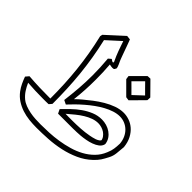

<svg xmlns="http://www.w3.org/2000/svg" viewBox="-177 -898 1061 1061"><g transform="rotate(45 354.0 -367.5)"><path d="M662.1 -271.5Q660.2 -248.5 657.7 -224.4Q655.3 -200.2 644 -179.2Q637.7 -167.5 632.6 -158Q627.4 -148.4 621.8 -140.1Q616.2 -131.8 609.1 -123.5Q602.1 -115.2 592.3 -106Q558.6 -74.2 516.4 -55.2Q474.1 -36.1 428.2 -26.1Q382.3 -16.1 335.2 -13.2Q288.1 -10.3 244.6 -10.3Q216.3 -10.3 187.3 -13.4Q158.2 -16.6 131.3 -25.4Q104.5 -34.2 80.8 -49.6Q57.1 -64.9 39.1 -88.9Q26.4 -106 17.1 -125.5Q7.8 -145 0.5 -165.5L16.6 -184.6Q59.1 -181.2 100.6 -179.9Q142.1 -178.7 185.1 -178.7Q185.1 -235.8 182.4 -290.8Q179.7 -345.7 173.8 -399.7Q168 -453.6 158.7 -507.6Q149.4 -561.5 136.2 -617.2Q137.2 -621.1 137.7 -624.3Q138.2 -627.4 139.2 -630.9Q164.6 -654.3 189.9 -677.2Q215.3 -700.2 240.7 -723.6Q247.1 -722.7 252.9 -722.2Q258.8 -721.7 265.1 -720.7Q266.6 -716.8 270 -707.8Q273.4 -698.7 277.6 -687.3Q281.7 -675.8 286.4 -662.8Q291 -649.9 295.2 -638.4Q299.3 -627 302.7 -617.9Q306.2 -608.9 307.6 -605Q309.1 -600.6 312.3 -594Q315.4 -587.4 318.6 -580.6Q321.8 -573.7 324 -566.9Q326.2 -560.1 326.2 -555.2Q323.2 -548.8 320.6 -544.9Q317.9 -541 308.1 -541Q299.8 -541 284.7 -544.4Q287.1 -515.6 288.1 -487.3Q289.1 -459 289.1 -430.2Q289.1 -389.6 286.9 -349.6Q284.7 -309.6 279.8 -268.6Q296.4 -285.2 314.5 -300.3Q335.4 -317.9 360.6 -337.2Q385.7 -356.4 413.3 -372.8Q440.9 -389.2 470.2 -399.7Q499.5 -410.2 528.3 -410.2Q549.3 -410.2 571.3 -402.8Q593.3 -395.5 612.3 -379.4Q631.3 -363.3 645 -337.9Q658.7 -312.5 662.6 -276.4ZM548.8 -210.9Q547.4 -224.6 539.6 -235.6Q531.7 -246.6 520.8 -254.2Q509.8 -261.7 496.1 -265.9Q482.4 -270 469.2 -270Q448.7 -270 428.2 -262.7Q407.7 -255.4 387.2 -242.9Q366.7 -230.5 346.2 -213.9Q325.7 -197.3 304.2 -178.7Q316.9 -178.2 330.1 -178.2Q343.3 -178.2 356 -178.2Q388.7 -178.2 420.9 -180.2Q453.1 -182.1 484.4 -188Q491.7 -189.5 502 -191.7Q512.2 -193.8 522.2 -197.5Q532.2 -201.2 540 -206.8Q547.9 -212.4 549.3 -220.7ZM577.1 -212.4Q572.8 -196.3 558.6 -185.5Q544.4 -174.8 525.6 -168Q506.8 -161.1 486.3 -157.5Q465.8 -153.8 448.2 -152.3Q430.7 -150.9 418.9 -150.6Q407.2 -150.4 406.2 -150.4Q398.4 -149.9 390.6 -149.9Q382.8 -149.9 374.5 -149.9H274.4Q271.5 -155.8 268.6 -161.9Q265.6 -168 262.7 -173.8Q282.7 -194.8 305.7 -217Q328.6 -239.3 354.5 -257.3Q380.4 -275.4 408.9 -287.1Q437.5 -298.8 468.8 -298.8Q487.3 -298.8 505.6 -293.5Q523.9 -288.1 539.1 -277.6Q554.2 -267.1 564.5 -252Q574.7 -236.8 577.6 -217.3ZM633.3 -274.9Q631.3 -298.3 622.3 -317.9Q613.3 -337.4 599.1 -351.3Q585 -365.2 566.4 -373Q547.9 -380.9 526.4 -380.9Q504.9 -380.9 481.4 -373.3Q458 -365.7 434.6 -353Q411.1 -340.3 388.2 -323.7Q365.2 -307.1 343.8 -288.6Q322.3 -270 303.5 -251.5Q284.7 -232.9 269 -215.8Q263.2 -218.8 257.1 -221.7Q251 -224.6 245.1 -227.5Q252 -281.2 255.9 -332Q259.8 -382.8 259.8 -434.6Q259.8 -495.1 253.9 -559.6Q257.8 -563.5 262 -566.7Q266.1 -569.8 270.5 -573.7Q277.3 -568.4 281.2 -566.4Q285.2 -564.5 287.6 -564.5Q290 -564.5 290.5 -565.9Q291 -567.4 291 -568.8V-571.3Q291 -571.8 290.5 -572.3Q282.7 -588.4 276.9 -602.3Q271 -616.2 266.1 -629.6Q261.2 -643.1 256.3 -657.2Q251.5 -671.4 245.6 -688.5L166.5 -616.7Q179.7 -559.6 189 -503.9Q198.2 -448.2 203.9 -392.8Q209.5 -337.4 211.9 -281.2Q214.4 -225.1 214.4 -166.5Q210.4 -162.1 207.3 -158Q204.1 -153.8 200.2 -149.9Q188.5 -149.4 177 -149.4Q165.5 -149.4 153.8 -149.4Q95.2 -149.4 36.6 -153.8Q46.4 -131.3 59.1 -111.8Q71.8 -92.3 90.3 -76.7Q104.5 -64.9 123.8 -57.6Q143.1 -50.3 164.3 -46.1Q185.5 -42 207 -40.8Q228.5 -39.6 247.6 -39.6Q277.8 -39.6 313.2 -41.3Q348.6 -43 385 -48.6Q421.4 -54.2 457 -64.5Q492.7 -74.7 523.7 -91.6Q554.7 -108.4 579.3 -133.1Q604 -157.7 617.7 -191.9Q623 -204.1 625.7 -213.6Q628.4 -223.1 629.9 -232.4Q631.3 -241.7 632.1 -251.7Q632.8 -261.7 633.3 -274.9ZM570.8 -551.8Q552.2 -533.2 534.2 -514.6Q516.1 -496.1 497.6 -477.5Q492.2 -478.5 487.1 -479Q481.9 -479.5 476.6 -480.5Q440.9 -515.6 405.8 -551.3Q404.8 -556.6 404.3 -561.8Q403.8 -566.9 402.8 -572.3Q421.4 -590.8 439.9 -609.4Q458.5 -627.9 477.1 -646.5Q482.4 -647 487.8 -647.2Q493.2 -647.5 498.5 -647.5Q517.1 -628.9 535.2 -610.4Q553.2 -591.8 571.8 -573.2ZM543.5 -561Q535.6 -568.8 529.1 -575.4Q522.5 -582 515.9 -588.6Q509.3 -595.2 502.7 -602.1Q496.1 -608.9 488.3 -616.7L434.6 -563Q448.2 -549.8 461.4 -536.4Q474.6 -522.9 488.3 -509.3Z"/></g></svg>

Font: XB Kayhan Pook
Style: Regular
Weight: 700
Designer: Behnam
Foundry: Irmug
Version: Version 7.300 2009